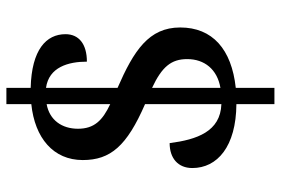

<svg xmlns="http://www.w3.org/2000/svg" viewBox="-159 -641 879 601"><g transform="rotate(-90 280.5 -340.5)"><path d="M255 -40V79H306V-42C427 -55 495 -115 495 -216C495 -314 423 -361 306 -412V-636C371 -627 388 -566 388 -508C443 -508 474 -533 474 -575C474 -635 426 -681 306 -684V-760H255V-682C149 -671 80 -613 80 -521C80 -434 124 -383 255 -326V-87C169 -90 144 -164 133 -249C86 -249 55 -223 55 -178C55 -100 122 -41 255 -40ZM255 -634V-435C204 -459 178 -485 178 -536C178 -586 205 -625 255 -634ZM306 -90V-304C372 -273 396 -244 396 -194C396 -140 364 -100 306 -90Z"/></g></svg>

Font: Noto Serif Myanmar Medium
Style: Regular
Weight: 500
Designer: Ben Mitchell and the Monotype Design Team
Foundry: Monotype Imaging Inc.
Version: Version 2.106